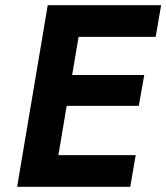

<svg xmlns="http://www.w3.org/2000/svg" viewBox="-20 -720 641 740"><path d="M237 -312H515L536 -431H258L283 -578H580L601 -700H304H256H164L46 0H136H184H482L503 -122H205Z"/></svg>

Font: Jost* 600 Semi Italic
Style: Italic
Weight: 600
Italic angle: -10°
Version: Version 3.200; ttfautohint (v0.97) -l 8 -r 50 -G 200 -x 14 -